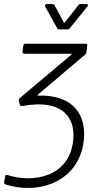

<svg xmlns="http://www.w3.org/2000/svg" viewBox="-31 -718 506 940"><path d="M311 -580 397 -686C402 -692 400 -698 392 -698H364C359 -698 355 -697 352 -692L287 -609C286 -607 282 -607 281 -609L236 -692C234 -697 230 -698 225 -698H198C190 -698 187 -692 190 -686L249 -580C251 -575 255 -574 260 -574H298C303 -574 307 -575 311 -580ZM155 -255 386 -451C390 -454 392 -458 392 -463L396 -494C397 -500 394 -504 388 -504H94C88 -504 84 -500 83 -494L79 -465C79 -459 82 -455 88 -455H317C320 -455 321 -453 318 -450L66 -238C62 -234 60 -230 61 -224L66 -206C67 -201 71 -198 77 -199C289 -237 340 -130 327 -27C306 150 129 179 6 139C0 136 -5 139 -6 147L-11 173C-11 179 -10 183 -4 185C157 237 354 173 379 -27C394 -153 330 -255 156 -250C152 -250 152 -253 155 -255Z"/></svg>

Font: Barlow Semi Condensed Light
Style: Italic
Weight: 300
Width: 4
Italic angle: -7°
Designer: Jeremy Tribby
Foundry: Tribby Type
Version: Version 1.422;hotconv 1.0.109;makeotfexe 2.5.65596